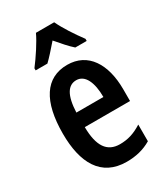

<svg xmlns="http://www.w3.org/2000/svg" viewBox="-192 -852 825 948"><g transform="rotate(-30 221.0 -378.0)"><path d="M277 -766H173C155 -726 112 -661 79 -618V-606H146C167 -626 195 -657 225 -692C254 -658 280 -628 305 -606H370V-618C335 -665 298 -721 277 -766ZM227 -552C103 -552 39 -452 39 -268C39 -102 98 10 244 10C296 10 342 -1 384 -26V-121C340 -93 302 -82 258 -82C185 -82 150 -134 149 -242H407V-309C407 -453 345 -552 227 -552ZM228 -464C278 -464 303 -407 303 -325H149C153 -422 181 -464 228 -464Z"/></g></svg>

Font: Noto Sans Georgian ExtraCondensed SemiBold
Style: Regular
Weight: 600
Width: 2
Designer: Monotype Design Team, Akaki Razmadze
Foundry: Google LLC
Version: Version 2.005